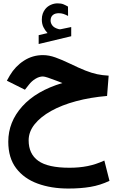

<svg xmlns="http://www.w3.org/2000/svg" viewBox="-20 -781 698 1132"><path d="M260.3 -585.9Q245.6 -601.6 236.1 -620.8Q226.6 -640.1 226.6 -666Q226.6 -685.1 231.9 -700.2Q237.3 -715.3 246.6 -727.1Q259.8 -743.7 279.3 -752.4Q298.8 -761.2 319.3 -761.2Q340.3 -761.2 353.5 -755.9Q366.7 -750.5 380.9 -742.2L381.3 -687Q366.7 -694.8 354 -699Q341.3 -703.1 326.2 -703.1Q317.4 -703.1 307.6 -700.7Q297.9 -698.2 290.5 -691.4Q278.3 -680.2 278.3 -659.7Q278.3 -644.5 288.6 -630.9Q298.8 -617.2 322.3 -610.4Q324.7 -609.9 327.1 -609.1Q329.6 -608.4 332 -608.4Q334.5 -608.4 336.4 -608.4L399.9 -621.6V-567.4L208 -521.5V-573.7ZM347.7 -291.5Q340.3 -294.4 333.7 -297.1Q327.1 -299.8 316.4 -303.7Q283.7 -316.4 262.9 -323.2Q242.2 -330.1 232.9 -330.1Q211.4 -330.1 189 -316.4Q166.5 -302.7 150.4 -281.7L127 -252L20.5 -305.2L38.1 -336.4Q70.3 -390.6 121.1 -423.3Q171.9 -456.1 233.4 -456.1Q268.6 -456.1 307.4 -442.1Q346.2 -428.2 389.6 -407.2Q445.8 -379.9 483.6 -365Q521.5 -350.1 552.7 -343.5Q584 -336.9 620.6 -335L611.3 -215.3Q512.7 -207 428.2 -184.3Q343.8 -161.6 281.2 -126.7Q218.8 -91.8 183.8 -47.9Q148.9 -3.9 148.9 46.4Q148.9 126.5 205.6 167.2Q262.2 208 389.6 208Q447.3 208 496.3 198.2Q545.4 188.5 595.2 165.5L625.5 285.2Q571.3 311 513.2 320.8Q455.1 330.6 382.8 330.6Q281.7 330.6 201.7 301.3Q121.6 272 75.2 210.9Q28.8 149.9 28.8 54.2Q28.8 -62 111.3 -153.8Q193.8 -245.6 347.7 -291.5Z"/></svg>

Font: Vazir WOL-UI
Style: Bold-WOL-UI
Weight: 700
Designer: Saber Rastikerdar
Foundry: Saber Rastikerdar
Version: Version 30.1.0